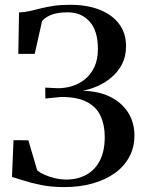

<svg xmlns="http://www.w3.org/2000/svg" viewBox="-20 -771 600 802"><path d="M248.5 10.5Q195 10.5 151.8 1.8Q108.5 -7 77.5 -17.2Q46.5 -27.5 30 -32L36.5 -185.5L98.5 -185L135.5 -59Q146.5 -50 165.8 -41.2Q185 -32.5 209 -26.8Q233 -21 257 -21Q303.5 -21 339.8 -40.5Q376 -60 396.8 -99.5Q417.5 -139 417.5 -199Q417.5 -249 400 -286.8Q382.5 -324.5 342.8 -345.2Q303 -366 235.5 -366L169.5 -359.5L169 -405L223 -402.5Q252.5 -402.5 281.8 -411.5Q311 -420.5 335.2 -440.2Q359.5 -460 374.2 -491.2Q389 -522.5 389 -566.5Q389 -642.5 354.2 -681Q319.5 -719.5 263 -719.5Q218.5 -719.5 191.2 -707.8Q164 -696 155.5 -682L125 -546H56.5L59.5 -719Q83.5 -720 105.2 -725Q127 -730 150.5 -736Q174 -742 203.8 -746.5Q233.5 -751 273 -751Q342.5 -751 395 -730.8Q447.5 -710.5 477 -671.8Q506.5 -633 506.5 -577.5Q506.5 -535.5 489.8 -503.2Q473 -471 446 -448Q419 -425 387.2 -411.2Q355.5 -397.5 325.5 -392Q395 -390 443 -365.2Q491 -340.5 516.2 -299.2Q541.5 -258 541.5 -205.5Q541.5 -155.5 520 -115.5Q498.5 -75.5 459.2 -47.5Q420 -19.5 366.2 -4.5Q312.5 10.5 248.5 10.5Z"/></svg>

Font: Merriweather 120pt Medium
Style: Regular
Weight: 500
Version: Version 2.100